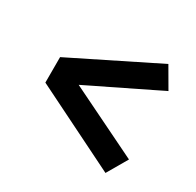

<svg xmlns="http://www.w3.org/2000/svg" viewBox="-109 -692 719 705"><g transform="rotate(30 250.0 -340.0)"><path d="M416 -109 59 -286V-394L416 -571L466 -485L169 -340L466 -195Z"/></g></svg>

Font: Iosevka SS08 Regular
Style: Bold
Weight: 700
Monospace: yes
Designer: Belleve Invis
Foundry: Belleve Invis
Version: Version 16.3.4; ttfautohint (v1.8.4)